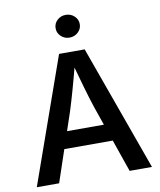

<svg xmlns="http://www.w3.org/2000/svg" viewBox="-99 -1018 915 1096"><g transform="rotate(-10 358.0 -470.0)"><path d="M24.4 0 281.7 -727.5H430.2L691.9 0H562.5L425.8 -394Q408.2 -447.3 388.2 -516.8Q368.2 -586.4 342.3 -680.2H366.7Q342.3 -585.4 322.5 -515.1Q302.7 -444.8 286.6 -394L153.8 0ZM168 -187V-285.2H548.3V-187ZM357.4 -808.6Q328.6 -808.6 308.1 -827.9Q287.6 -847.2 287.6 -874.5Q287.6 -902.3 308.1 -921.4Q328.6 -940.4 357.4 -940.4Q386.2 -940.4 407 -921.4Q427.7 -902.3 427.7 -874.5Q427.7 -847.2 407 -827.9Q386.2 -808.6 357.4 -808.6Z"/></g></svg>

Font: Inter
Style: 540
Weight: 540
Designer: Rasmus Andersson
Foundry: rsms
Version: Version 4.001;git-66647c0bb